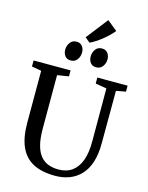

<svg xmlns="http://www.w3.org/2000/svg" viewBox="-163 -1255 1050 1363"><g transform="rotate(15 362.0 -574.0)"><path d="M378.5 8.5Q281 8.5 217.5 -24.5Q154 -57.5 122.5 -126.8Q91 -196 91 -304.5V-686L20 -699V-743H292V-699L208 -685.5V-292.5Q208 -221.5 220.5 -173.2Q233 -125 257 -95.8Q281 -66.5 314.5 -53.8Q348 -41 389.5 -41Q449.5 -41 489.8 -70.2Q530 -99.5 550.8 -156.2Q571.5 -213 571 -295L570.5 -685L488.5 -699V-743H711V-699L640.5 -686L639.5 -300Q639.5 -218.5 620.2 -160.2Q601 -102 565.8 -64.8Q530.5 -27.5 482.8 -9.5Q435 8.5 378.5 8.5ZM273 -811Q246 -811 231.5 -829.8Q217 -848.5 217 -875.5Q217 -905 233.8 -928Q250.5 -951 281 -951H282Q309 -951 323.5 -932Q338 -913 338 -886.5Q338 -857 321.2 -834Q304.5 -811 274 -811ZM460 -811Q433 -811 418.5 -829.8Q404 -848.5 404 -875.5Q404 -905 420.5 -928Q437 -951 467.5 -951H468.5Q496 -951 510.5 -932Q525 -913 525 -886.5Q525 -857 508.2 -834Q491.5 -811 461 -811ZM370 -968 334.5 -998 458.5 -1157 532.5 -1097Q519 -1079.5 499.5 -1060.5Q480 -1041.5 457.5 -1023.5Q435 -1005.5 412.5 -991Q390 -976.5 371 -968Z"/></g></svg>

Font: Merriweather 48pt Medium
Style: Regular
Weight: 500
Version: Version 2.100